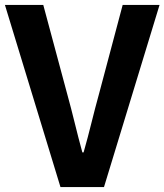

<svg xmlns="http://www.w3.org/2000/svg" viewBox="-25 -761 669 781"><path d="M221 0H398L624 -741H474L378 -380C355 -298 339 -224 315 -141H310C287 -224 271 -298 248 -380L151 -741H-5Z"/></svg>

Font: Noto Sans CJK SC
Style: Bold
Weight: 700
Designer: Ryoko NISHIZUKA 西塚涼子 (kana, bopomofo & ideographs); Paul D. Hunt (Latin, Greek & Cyrillic); Sandoll Communications 산돌커뮤니
Foundry: Adobe
Version: Version 2.004;hotconv 1.0.118;makeotfexe 2.5.65603